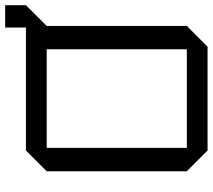

<svg xmlns="http://www.w3.org/2000/svg" viewBox="-60 -760 820 740"><g transform="rotate(-90 350.0 -390.0)"><path d="M60 -80V-620L140 -700H614V-780H700V-700L620 -620V-80L540 0H140ZM150 -620V-80H530V-620Z"/></g></svg>

Font: Tektur
Style: Regular
Weight: 400
Designer: Adam Jagosz
Foundry: Adam Jagosz
Version: Version 1.005;gftools[0.9.30]